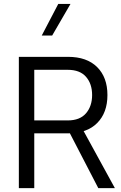

<svg xmlns="http://www.w3.org/2000/svg" viewBox="-20 -969 625 989"><path d="M280.1 -948.7 195 -785.9H248.7L343.1 -948.7ZM394 -324.5H318.2L486.3 0H571.7ZM156.5 0V-282.1H330.5Q427.7 -282.1 480.5 -335.2Q533.4 -388.3 533.4 -479.4Q533.4 -570.6 480.4 -623.4Q427.3 -676.2 330.5 -676.2H77.1V0ZM156.5 -609.4H328.8Q391.8 -609.4 423.2 -573.2Q454.5 -537.1 454.5 -479.6Q454.5 -422.2 423.1 -385.5Q391.7 -348.7 328.8 -348.7H156.5Z"/></svg>

Font: Estedad VF
Style: Regular
Weight: 100
Designer: Amin Abedi
Version: Version 7.3